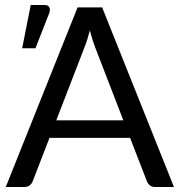

<svg xmlns="http://www.w3.org/2000/svg" viewBox="-20 -746 717 766"><path d="M472 -266 359.5 -557.5Q354.5 -570.5 349 -587.8Q343.5 -605 338.5 -624.5Q328 -584 317 -557L204.5 -266ZM674 0H599Q586 0 578 -6.5Q570 -13 566 -23L499 -196H177.5L110.5 -23Q107.5 -14 99 -7Q90.5 0 78 0H3L289.5 -716.5H387.5ZM68.5 -553.5 102.5 -726H158Q171.5 -726 176.5 -717.2Q181.5 -708.5 176.5 -694L121.5 -553.5Z"/></svg>

Font: Lato 2
Style: Regular
Weight: 400
Designer: Lukasz Dziedzic with Adam Twardoch and Botio Nikoltchev
Foundry: tyPoland Lukasz Dziedzic
Version: Version 2.015; 2015-08-06; http://www.latofonts.com/